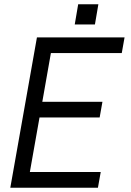

<svg xmlns="http://www.w3.org/2000/svg" viewBox="-20 -874 608 894"><path d="M28 0H436L449 -73H119L164 -327H444L457 -400H177L217 -627H547L560 -700H152ZM328 -760H422L438 -854H344Z"/></svg>

Font: Uncut Sans
Style: Italic
Weight: 400
Italic angle: -10°
Designer: Kasper Nordkvist
Foundry: Uncut Type
Version: Version 1.111;FEAKit 1.0